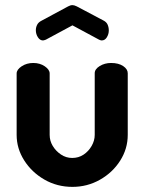

<svg xmlns="http://www.w3.org/2000/svg" viewBox="-20 -721 564 750"><path d="M263 9Q203 9 153.5 -19.5Q104 -48 74.5 -94.5Q45 -141 45 -194V-434Q45 -449 64.5 -462Q84 -475 110 -475Q136 -475 155 -462Q174 -449 174 -434V-194Q174 -171 186 -151Q198 -131 218 -117.5Q238 -104 262 -104Q287 -104 306.5 -117Q326 -130 338 -151Q350 -172 350 -194V-435Q350 -451 369.5 -463Q389 -475 414 -475Q443 -475 461 -463Q479 -451 479 -435V-194Q479 -140 449.5 -93.5Q420 -47 370.5 -19Q321 9 263 9ZM148 -563Q136 -563 128 -575.5Q120 -588 120 -603Q120 -614 125 -624Q130 -634 142 -640L246 -696Q255 -701 263 -701Q270 -701 280 -696L384 -641Q396 -635 400.5 -624.5Q405 -614 405 -602Q405 -588 397.5 -575.5Q390 -563 377 -563Q375 -563 372 -564Q369 -565 367 -566L263 -622L159 -566Q156 -565 153 -564Q150 -563 148 -563Z"/></svg>

Font: Dosis ExtraLight
Style: Bold
Weight: 700
Version: Version 3.001; ttfautohint (v1.8.2)